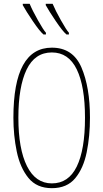

<svg xmlns="http://www.w3.org/2000/svg" viewBox="-20 -973 540 1003"><path d="M340 -793V-802Q327 -816 298 -867.5Q269 -919 255 -953H219V-946Q236 -915 271.5 -862.5Q307 -810 327 -793ZM220 -793V-802Q207 -816 178 -867.5Q149 -919 135 -953H99V-946Q116 -915 151.5 -862.5Q187 -810 207 -793ZM450 -358Q450 -517 405.5 -620.5Q361 -724 251 -724Q50 -724 50 -358Q50 -266 67.5 -181.5Q85 -97 128.5 -43.5Q172 10 251 10Q330 10 373 -42Q416 -94 433 -178Q450 -262 450 -358ZM76 -358Q76 -520 119 -609.5Q162 -699 251 -699Q338 -699 381 -610.5Q424 -522 424 -358Q424 -191 381 -103Q338 -15 251 -15Q166 -15 121 -105Q76 -195 76 -358Z"/></svg>

Font: Noto Sans Mono UI Condensed Thin
Style: Regular
Weight: 250
Width: 3
Designer: Monotype Design team
Foundry: Monotype Imaging Inc.
Version: 1.000